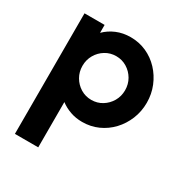

<svg xmlns="http://www.w3.org/2000/svg" viewBox="-152 -541 818 862"><g transform="rotate(30 257.0 -110.0)"><path d="M45.8 208.3V-416.7H150V-375.7Q174.3 -400 207.3 -413.9Q240.3 -427.8 279.9 -427.8Q323.6 -427.8 361.5 -410.8Q399.3 -393.8 427.8 -363.5Q456.2 -333.3 472.6 -293.4Q488.9 -253.5 488.9 -208.3Q488.9 -163.2 472.6 -123.3Q456.2 -83.3 427.8 -53.1Q399.3 -22.9 361.5 -5.9Q323.6 11.1 279.9 11.1Q246.5 11.1 218.1 1Q189.6 -9 166.7 -26.4V208.3ZM266 -95.1Q296.5 -95.1 321.5 -110.4Q346.5 -125.7 361.5 -151.4Q376.4 -177.1 376.4 -208.3Q376.4 -239.6 361.5 -265.3Q346.5 -291 321.5 -306.2Q296.5 -321.5 266 -321.5Q235.4 -321.5 210.4 -306.2Q185.4 -291 170.5 -265.3Q155.6 -239.6 155.6 -208.3Q155.6 -177.1 170.5 -151.4Q185.4 -125.7 210.4 -110.4Q235.4 -95.1 266 -95.1Z"/></g></svg>

Font: Afacad Flux
Style: Bold
Weight: 700
Designer: Kristian Moeller
Foundry: Dicotype
Version: Version 1.100